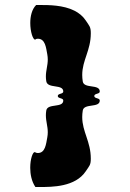

<svg xmlns="http://www.w3.org/2000/svg" viewBox="-20 -748 520 768"><path d="M343.2 -614.8C343.2 -641 337.6 -644 323.1 -666C311.5 -683.6 295.6 -696.2 277.8 -705.2C232.7 -728 174.8 -728 139.1 -728C134.6 -728 129.8 -728 124.6 -728C107.2 -710.7 101.1 -682.4 101.1 -655.9C101.1 -621.2 111.5 -589.6 120.3 -589.6C121.6 -589.6 122.9 -590.3 124.1 -591.8C126.3 -592.6 128.7 -593.1 131.3 -593.1C161 -593.1 164.1 -557.9 169.1 -531C170.5 -523.4 171.1 -516.5 171.1 -509.9C171.1 -485.7 163.5 -466.5 163.5 -442C163.5 -436.1 164 -429.8 165.1 -423C170.1 -392 233.1 -413 233.1 -382C233.1 -371 211.1 -375 211.1 -364C211.1 -353 233.1 -357 233.1 -346C233.1 -315 170.1 -336 165.1 -306C164 -299.2 163.5 -292.9 163.5 -287C163.5 -262.5 171.1 -243.3 171.1 -219.1C171.1 -212.5 170.5 -205.6 169.1 -198C164.1 -171 161 -135.9 131.3 -135.9C127.9 -135.9 124.8 -136.7 122.1 -138.1C121.1 -139.1 120 -139.6 118.9 -139.6C110.5 -139.6 100.9 -111 100.9 -76.8C100.9 -51.2 106.3 -22.5 121.5 -0.1C127.8 0 133.7 0 139.1 0C189 0 281.1 0 323.1 -63C337.8 -85.1 343.2 -87.9 343.2 -113.2C343.2 -182 308.9 -220.7 308.9 -279.9C308.9 -288.2 309.6 -296.8 311.1 -306C316.1 -336 379.1 -315 379.1 -346C379.1 -357 357.1 -353 357.1 -364C357.1 -375 379.1 -371 379.1 -382C379.1 -413 316.1 -392 311.1 -422C309.6 -431.2 308.9 -439.8 308.9 -448.1C308.9 -507.3 343.2 -546 343.2 -614.8Z"/></svg>

Font: Chromatic Etruscan
Style: Regular
Weight: 400
Version: Version 000.910